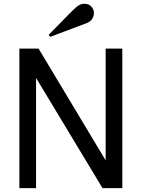

<svg xmlns="http://www.w3.org/2000/svg" viewBox="-20 -981 744 1001"><path d="M81.1 0ZM617.7 0H514.6L168 -574.7V0H81.1V-727.5H181.2L530.8 -145V-727.5H617.7ZM378.4 -944.3Q397.9 -961.4 419.4 -961.4Q442.4 -961.4 456.1 -947Q469.7 -932.6 469.7 -912.6Q469.7 -897.5 460.9 -883.3Q452.1 -869.1 435.1 -861.8Q429.7 -859.4 381.3 -841.3Q333 -823.2 287.6 -806.2L242.2 -789.1L233.9 -799.3Q359.4 -929.2 378.4 -944.3Z"/></svg>

Font: Coda
Style: Regular
Weight: 400
Designer: vernon adams
Foundry: vernon adams
Version: Version 2.001; ttfautohint (v0.8) -r 50 -G 200 -x